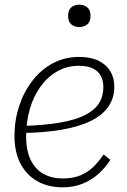

<svg xmlns="http://www.w3.org/2000/svg" viewBox="-20 -791 544 823"><path d="M248 12Q187 12 140.5 -14Q94 -40 68 -89.5Q42 -139 42 -209Q42 -275 62 -336Q82 -397 118.5 -444.5Q155 -492 206 -519.5Q257 -547 319 -547Q369 -547 402.5 -530.5Q436 -514 453 -485.5Q470 -457 470 -419Q470 -371 444.5 -334Q419 -297 369 -272.5Q319 -248 244.5 -235Q170 -222 72 -221L76 -251Q171 -254 237.5 -265.5Q304 -277 345 -298Q386 -319 404.5 -348.5Q423 -378 423 -418Q423 -448 411 -468Q399 -488 376 -498.5Q353 -509 319 -509Q267 -509 225 -485Q183 -461 153 -419Q123 -377 107.5 -322.5Q92 -268 92 -207Q92 -145 112 -104.5Q132 -64 167.5 -45Q203 -26 248 -26Q293 -26 325 -39.5Q357 -53 380.5 -76Q404 -99 424 -129L453 -106Q433 -74 403.5 -47Q374 -20 335 -4Q296 12 248 12ZM320 -675Q340 -675 354 -686.5Q368 -698 368 -723Q368 -748 354 -759.5Q340 -771 320 -771Q299 -771 285.5 -759.5Q272 -748 272 -723Q272 -698 285.5 -686.5Q299 -675 320 -675Z"/></svg>

Font: Roboto Serif Thin
Style: Italic
Weight: 250
Italic angle: -10°
Version: Version 1.007